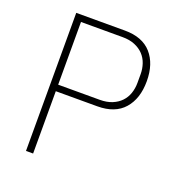

<svg xmlns="http://www.w3.org/2000/svg" viewBox="-127 -805 854 912"><g transform="rotate(20 300.0 -349.0)"><path d="M104 0V-698H350Q439 -698 484.5 -646.5Q530 -595 530 -507Q530 -419 484.5 -367Q439 -315 350 -315H140V0ZM140 -348H350Q386 -348 412.5 -359Q439 -370 456.5 -388.5Q474 -407 482.5 -432Q491 -457 491 -485V-529Q491 -556 482.5 -581Q474 -606 456.5 -624.5Q439 -643 412.5 -654Q386 -665 350 -665H140Z"/></g></svg>

Font: IBM Plex Mono ExtraLight
Style: Regular
Weight: 200
Monospace: yes
Designer: Mike Abbink, Paul van der Laan, Pieter van Rosmalen
Foundry: Bold Monday
Version: Version 2.3